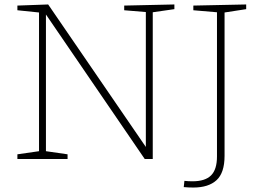

<svg xmlns="http://www.w3.org/2000/svg" viewBox="-20 -713 1169 861"><path d="M537 -688 762 -693V-672L665 -658V0H629L186 -648V-35L283 -21V0H58V-21L155 -35V-657L58 -667V-688L196 -693L634 -54V-659L537 -667ZM847 -688 1084 -693V-672L987 -657V-14Q987 62 951 95Q915 128 847 128Q836 128 825.5 127.5Q815 127 804 126L807 98Q816 99 824.5 99.5Q833 100 843 100Q900 100 926.5 73.5Q953 47 953 -11V-658L847 -667Z"/></svg>

Font: Bitter ExtraLight
Style: Regular
Weight: 200
Designer: Sol Matas, and Bitter project Authors
Foundry: Sol Matas
Version: Version 2.001